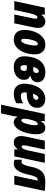

<svg xmlns="http://www.w3.org/2000/svg" viewBox="1288 -1904 843 3484"><g transform="rotate(90 1709.0 -161.5)"><path d="M-13.2 0 105 -553.2H232.9L231 -488.8H233.9Q258.3 -523.4 288.1 -543.2Q317.9 -563 353 -563Q382.8 -563 410.2 -551.3Q437.5 -539.6 455.3 -511.5Q473.1 -483.4 473.1 -433.1Q473.1 -418 471.2 -398.7Q469.2 -379.4 463.9 -353L389.2 0H229L293.9 -308.1Q298.3 -329.6 301.8 -350.1Q305.2 -370.6 305.2 -383.8Q305.2 -418.9 279.8 -418.9Q253.9 -418.9 237.1 -379.6Q220.2 -340.3 208 -285.2L147.9 0Z M684.1 9.8Q601.6 9.8 555.4 -41Q509.3 -91.8 509.3 -181.2Q509.3 -224.6 518.3 -276.1Q527.3 -327.6 547.1 -378.2Q566.9 -428.7 598.6 -470.5Q630.4 -512.2 675.5 -537.6Q720.7 -563 781.2 -563Q862.3 -563 907.7 -511Q953.1 -459 953.1 -372.1Q953.1 -325.2 943.6 -272.7Q934.1 -220.2 914.1 -170.2Q894 -120.1 862.3 -79.3Q830.6 -38.6 786.4 -14.4Q742.2 9.8 684.1 9.8ZM703.1 -125Q722.7 -125 739 -151.6Q755.4 -178.2 767.1 -218.5Q778.8 -258.8 785.4 -300.5Q792 -342.3 792 -372.1Q792 -428.2 760.3 -428.2Q739.7 -428.2 723.1 -401.6Q706.5 -375 694.8 -334.7Q683.1 -294.4 676.8 -252.4Q670.4 -210.4 670.4 -180.2Q670.4 -125 703.1 -125Z M1175.3 9.8Q1126 9.8 1083.3 -11.2Q1040.5 -32.2 1014.4 -74.7Q988.3 -117.2 988.3 -181.2Q988.3 -244.6 1002.4 -311.5Q1016.6 -378.4 1049.6 -435.5Q1082.5 -492.7 1138.7 -527.8Q1194.8 -563 1278.3 -563Q1360.8 -563 1409.4 -526.9Q1458 -490.7 1458 -420.9Q1458 -376 1431.4 -342Q1404.8 -308.1 1339.4 -290L1338.4 -286.1Q1367.7 -279.8 1391.4 -253.4Q1415 -227.1 1415 -172.9Q1415 -125.5 1388.4 -83.7Q1361.8 -42 1308.6 -16.1Q1255.4 9.8 1175.3 9.8ZM1179.2 -342.8H1228Q1262.7 -342.8 1276.4 -359.4Q1290 -376 1290 -401.9Q1290 -442.9 1260.3 -442.9Q1236.8 -442.9 1221.4 -426.3Q1206.1 -409.7 1196.3 -386.5Q1186.5 -363.3 1179.2 -342.8ZM1197.3 -109.9Q1217.3 -109.9 1236.3 -129.2Q1255.4 -148.4 1255.4 -176.8Q1255.4 -200.2 1243.7 -214.1Q1231.9 -228 1204.1 -228H1153.3Q1150.4 -211.4 1149.9 -202.6Q1149.4 -193.8 1149.4 -180.2Q1149.4 -139.6 1163.6 -124.8Q1177.7 -109.9 1197.3 -109.9Z M1667.5 9.8Q1582.5 9.8 1533.9 -39.6Q1485.4 -88.9 1485.4 -175.8Q1485.4 -240.7 1501 -308.6Q1516.6 -376.5 1550.3 -433.8Q1584 -491.2 1637.2 -526.6Q1690.4 -562 1765.1 -562Q1835 -562 1879.2 -523.2Q1923.3 -484.4 1923.3 -418.9Q1923.3 -352.1 1889.2 -309.1Q1855 -266.1 1794.7 -245.6Q1734.4 -225.1 1655.3 -225.1H1645Q1642.1 -208.5 1642.1 -192.9Q1642.1 -151.9 1657.7 -135.5Q1673.3 -119.1 1704.1 -119.1Q1740.2 -119.1 1769.5 -127.4Q1798.8 -135.7 1840.3 -159.2V-40Q1795.9 -10.7 1753.4 -0.5Q1710.9 9.8 1667.5 9.8ZM1669.4 -338.9H1671.4Q1735.4 -338.9 1756.3 -357.2Q1777.3 -375.5 1777.3 -402.8Q1777.3 -418 1767.3 -427.5Q1757.3 -437 1742.2 -437Q1721.2 -437 1702.4 -414.1Q1683.6 -391.1 1669.4 -338.9Z M1866.2 240.2 2034.2 -553.2H2164.1L2162.1 -482.9H2166Q2194.8 -527.3 2224.4 -545.2Q2253.9 -563 2288.1 -563Q2340.8 -563 2372.1 -522.2Q2403.3 -481.4 2403.3 -396Q2403.3 -348.1 2394.3 -293.2Q2385.3 -238.3 2367.4 -184.6Q2349.6 -130.9 2323.2 -86.9Q2296.9 -43 2261.7 -16.6Q2226.6 9.8 2183.1 9.8Q2150.4 9.8 2125 -8.1Q2099.6 -25.9 2086.4 -58.1H2083Q2080.1 -30.3 2076.4 -6.6Q2072.8 17.1 2070.3 29.8L2025.4 240.2ZM2151.4 -128.9Q2169.9 -128.9 2185.8 -155.3Q2201.7 -181.6 2213.4 -221.4Q2225.1 -261.2 2231.7 -302.2Q2238.3 -343.3 2238.3 -372.1Q2238.3 -428.2 2216.3 -428.2Q2199.2 -428.2 2184.6 -409.4Q2169.9 -390.6 2158.2 -361.1Q2146.5 -331.5 2138.2 -297.9Q2129.9 -264.2 2125.5 -233.6Q2121.1 -203.1 2121.1 -183.1Q2121.1 -128.9 2151.4 -128.9Z M2555.2 9.8Q2496.6 9.8 2465.8 -25.1Q2435.1 -60.1 2435.1 -120.1Q2435.1 -137.2 2437.7 -158.2Q2440.4 -179.2 2443.8 -201.2L2519 -553.2H2679.2L2614.3 -246.1Q2604 -197.3 2604 -168.9Q2604 -152.3 2609.4 -143.1Q2614.7 -133.8 2628.9 -133.8Q2654.8 -133.8 2671.4 -173.3Q2688 -212.9 2700.2 -269L2761.2 -553.2H2920.9L2804.2 0H2675.8L2678.2 -64H2674.8Q2650.9 -30.3 2621.1 -10.3Q2591.3 9.8 2555.2 9.8Z M2928.2 9.8Q2906.7 9.8 2893.6 5.6Q2880.4 1.5 2865.2 -5.9V-143.1Q2874.5 -135.3 2884.5 -132.6Q2894.5 -129.9 2905.3 -129.9Q2921.4 -129.9 2936.5 -145.8Q2951.7 -161.6 2966.3 -202.4Q2981 -243.2 2995.1 -316.9Q3020 -442.9 3082.3 -502.9Q3144.5 -563 3268.1 -563Q3317.4 -563 3352.1 -560.1Q3386.7 -557.1 3431.2 -551.8L3314.5 0H3154.3L3244.1 -424.8H3231.4Q3193.8 -424.8 3174.1 -383.8Q3154.3 -342.8 3133.3 -249Q3124.5 -208 3110.4 -163.1Q3096.2 -118.2 3073 -78.9Q3049.8 -39.6 3014.6 -14.9Q2979.5 9.8 2928.2 9.8Z"/></g></svg>

Font: Open Sans Condensed ExtraBold
Style: Italic
Weight: 800
Width: 3
Italic angle: -12°
Designer: Monotype Design Team
Foundry: Monotype Imaging Inc.
Version: Version 3.003; ttfautohint (v1.8.4)